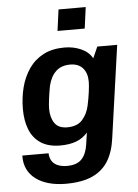

<svg xmlns="http://www.w3.org/2000/svg" viewBox="-60 -767 720 999"><g transform="rotate(-5 300.0 -267.5)"><path d="M243 186Q195 186 155 175Q115 164 86.5 142.5Q58 121 43.5 90.5Q29 60 30 20H167Q168 44 178.5 60.5Q189 77 209.5 85.5Q230 94 257 94Q309 94 334 67.5Q359 41 366 -8L375 -70Q350 -41 315 -28Q280 -15 232 -15Q169 -15 129.5 -41.5Q90 -68 72 -114Q54 -160 54 -220Q54 -280 68 -334Q82 -388 111.5 -430.5Q141 -473 187 -497Q233 -521 297 -521Q344 -521 383.5 -503.5Q423 -486 442 -452L468 -511H572L504 -30Q495 40 466 88Q437 136 383 161Q329 186 243 186ZM276 -106Q329 -106 355.5 -136.5Q382 -167 391 -209Q399 -246 403.5 -280Q408 -314 408 -333Q408 -378 385 -404Q362 -430 319 -430Q273 -430 245 -404Q217 -378 205 -329Q198 -292 194 -259.5Q190 -227 190 -210Q190 -165 210 -135.5Q230 -106 276 -106ZM269 -610 284 -721H426L411 -610Z"/></g></svg>

Font: Chivo Mono SemiBold
Style: Italic
Weight: 600
Italic angle: -8.05°
Monospace: yes
Version: Version 1.008